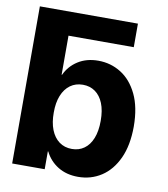

<svg xmlns="http://www.w3.org/2000/svg" viewBox="-82 -788 756 865"><g transform="rotate(10 296.0 -355.5)"><path d="M479.1 -718.8V-611.1H180.5V-432.4H182.4Q201.2 -473.5 240.2 -498.5Q279.2 -523.4 333 -523.4Q389.8 -523.4 437 -494Q484.2 -464.6 512.5 -405.7Q540.9 -346.8 541.2 -258.4Q540.9 -172.6 513.6 -113.2Q486.2 -53.8 439.1 -23Q391.9 7.8 332.4 7.8Q279.5 7.8 240.6 -16.2Q201.8 -40.1 181.2 -81.6H179.3V0H30.5V-718.8ZM283.4 -111.1Q315.7 -111.1 339.6 -128.2Q363.6 -145.2 376.8 -178.1Q390 -210.9 390 -258.4Q390 -305.8 376.8 -338.3Q363.6 -370.8 339.6 -387.7Q315.7 -404.7 283.4 -404.7Q250.2 -404.7 225.7 -387Q201.3 -369.2 188.1 -336.5Q174.9 -303.8 175.2 -258.4Q174.9 -213.5 187.9 -180.3Q201 -147.1 225.4 -129.1Q249.9 -111.1 283.4 -111.1Z"/></g></svg>

Font: Inter Display V
Style: Regular
Weight: 400
Designer: Rasmus Andersson
Foundry: rsms
Version: Version 3.015;git-src